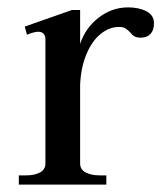

<svg xmlns="http://www.w3.org/2000/svg" viewBox="-20 -500 444 520"><path d="M397 -437Q397 -418 387.5 -408Q378 -398 361 -398Q350 -398 343.5 -402Q337 -406 332 -413Q325 -420 319 -423.5Q313 -427 302 -427Q276 -427 252.5 -408Q229 -389 214 -353Q199 -317 197 -270V-57Q197 -41 212 -33Q227 -25 251 -25H268V0H31V-25H50Q74 -25 88.5 -33Q103 -41 103 -57V-393Q103 -414 83 -414Q73 -414 53 -406L47 -428L175 -473H197V-381Q211 -424 247 -452Q283 -480 327 -480Q356 -480 376.5 -469.5Q397 -459 397 -437Z"/></svg>

Font: TavirajRegular
Style: Regular
Weight: 400
Designer: Katatrad Team
Foundry: CadsonDemak
Version: Version 1.000